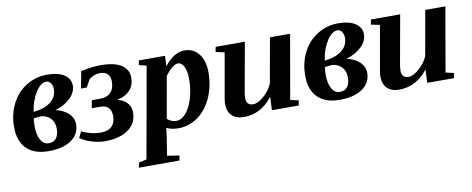

<svg xmlns="http://www.w3.org/2000/svg" viewBox="-61 -739 3004 1221"><g transform="rotate(-10 1441.5 -129.0)"><path d="M407.2 -129.4Q407.2 -64.9 353.5 -27.6Q299.8 9.8 206.5 9.8Q114.3 9.8 64.9 -38.8Q15.6 -87.4 15.6 -178.7Q15.6 -262.7 50.3 -329.8Q85 -397 146 -434.1Q207 -471.2 278.3 -471.2Q350.6 -471.2 389.9 -445.1Q429.2 -418.9 429.2 -375.5Q429.2 -332 393.3 -296.1Q357.4 -260.3 293.9 -239.7Q348.1 -227.1 377.7 -197.5Q407.2 -168 407.2 -129.4ZM145 -163.6Q145 -105.5 164.1 -72.5Q183.1 -39.6 215.8 -39.6Q248 -39.6 264.6 -61.3Q281.2 -83 281.2 -124Q281.2 -162.6 258.1 -188Q234.9 -213.4 196.8 -217.3Q178.2 -214.4 148.4 -211.9Q145 -191.4 145 -163.6ZM154.8 -252.4Q226.6 -260.3 266.6 -291.5Q306.6 -322.8 306.6 -375Q306.6 -397.5 294.9 -412.8Q283.2 -428.2 267.6 -428.2Q230 -428.2 197 -374.8Q164.1 -321.3 154.8 -252.4Z M694.8 -234.4Q731.9 -226.6 754.4 -201.7Q776.9 -176.8 776.9 -140.6Q776.9 -70.3 721.2 -30.3Q665.5 9.8 569.3 9.8Q530.3 9.8 486.3 -3.4Q442.4 -16.6 411.1 -39.1L430.7 -78.1Q492.7 -48.8 552.2 -48.8Q598.6 -48.8 623.5 -72Q648.4 -95.2 648.4 -138.7Q648.4 -211.4 576.7 -211.4H522.9L532.2 -261.7H586.4Q629.4 -261.7 653.8 -285.9Q678.2 -310.1 678.2 -358.4Q678.2 -387.2 662.4 -404.8Q646.5 -422.4 612.8 -422.4Q575.7 -422.4 542.5 -397L514.2 -346.7H477.5L498 -456.1Q549.3 -465.8 573.2 -468.5Q597.2 -471.2 625.5 -471.2Q714.8 -471.2 759.5 -441.7Q804.2 -412.1 804.2 -360.4Q804.2 -310.1 774.9 -278.6Q745.6 -247.1 695.3 -237.3Z M1293.5 -308.1Q1293.5 -221.2 1261.7 -148.2Q1230 -75.2 1172.4 -32.7Q1114.7 9.8 1043 9.8Q1001 9.8 967.3 -6.3L966.3 7.8L960.4 54.2L941.9 169.4L1020 181.2L1014.2 212.9H752.4L758.3 181.2L809.1 169.4L913.6 -417.5L865.2 -429.7L871.1 -459H1039.6L1036.6 -391.6Q1097.7 -471.2 1167 -471.2Q1224.1 -471.2 1258.8 -427.2Q1293.5 -383.3 1293.5 -308.1ZM1165 -286.6Q1165 -337.9 1150.1 -367.4Q1135.3 -397 1110.8 -397Q1077.6 -397 1028.8 -332L981 -62Q992.7 -50.3 1009 -44.4Q1025.4 -38.6 1037.6 -38.6Q1072.8 -38.6 1102.3 -73Q1131.8 -107.4 1148.4 -165.8Q1165 -224.1 1165 -286.6Z M1494.6 -105.5Q1494.6 -58.1 1539.1 -58.1Q1570.3 -58.1 1609.4 -93Q1648.4 -127.9 1665.5 -169.4L1717.3 -459H1847.2L1774.9 -44.4L1828.1 -32.2L1821.8 0H1648.9L1652.8 -85.9Q1577.1 11.7 1467.3 11.7Q1418 11.7 1390.1 -14.9Q1362.3 -41.5 1362.3 -91.3Q1362.3 -100.6 1365.5 -123Q1368.7 -145.5 1417 -415L1360.4 -426.8L1366.7 -459H1555.2L1505.4 -181.6Q1494.6 -125.5 1494.6 -105.5Z M2287.1 -129.4Q2287.1 -64.9 2233.4 -27.6Q2179.7 9.8 2086.4 9.8Q1994.1 9.8 1944.8 -38.8Q1895.5 -87.4 1895.5 -178.7Q1895.5 -262.7 1930.2 -329.8Q1964.8 -397 2025.9 -434.1Q2086.9 -471.2 2158.2 -471.2Q2230.5 -471.2 2269.8 -445.1Q2309.1 -418.9 2309.1 -375.5Q2309.1 -332 2273.2 -296.1Q2237.3 -260.3 2173.8 -239.7Q2228 -227.1 2257.6 -197.5Q2287.1 -168 2287.1 -129.4ZM2024.9 -163.6Q2024.9 -105.5 2043.9 -72.5Q2063 -39.6 2095.7 -39.6Q2127.9 -39.6 2144.5 -61.3Q2161.1 -83 2161.1 -124Q2161.1 -162.6 2137.9 -188Q2114.7 -213.4 2076.7 -217.3Q2058.1 -214.4 2028.3 -211.9Q2024.9 -191.4 2024.9 -163.6ZM2034.7 -252.4Q2106.4 -260.3 2146.5 -291.5Q2186.5 -322.8 2186.5 -375Q2186.5 -397.5 2174.8 -412.8Q2163.1 -428.2 2147.5 -428.2Q2109.9 -428.2 2076.9 -374.8Q2043.9 -321.3 2034.7 -252.4Z M2497.6 -105.5Q2497.6 -58.1 2542 -58.1Q2573.2 -58.1 2612.3 -93Q2651.4 -127.9 2668.5 -169.4L2720.2 -459H2850.1L2777.8 -44.4L2831.1 -32.2L2824.7 0H2651.9L2655.8 -85.9Q2580.1 11.7 2470.2 11.7Q2420.9 11.7 2393.1 -14.9Q2365.2 -41.5 2365.2 -91.3Q2365.2 -100.6 2368.4 -123Q2371.6 -145.5 2419.9 -415L2363.3 -426.8L2369.6 -459H2558.1L2508.3 -181.6Q2497.6 -125.5 2497.6 -105.5Z"/></g></svg>

Font: Liberation Serif
Style: Bold Italic
Weight: 700
Italic angle: -16.333°
Designer: Steve Matteson
Foundry: Ascender Corporation
Version: Version 2.1.5